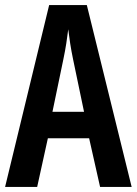

<svg xmlns="http://www.w3.org/2000/svg" viewBox="-20 -734 537 754"><path d="M373 0H497L321 -714H173L0 0H126L168 -191H330ZM267 -501 310 -295H186L229 -502C238 -544 244 -586 248 -619C252 -585 258 -544 267 -501Z"/></svg>

Font: Noto Sans Devanagari ExtraCondensed SemiBold
Style: Regular
Weight: 600
Width: 2
Designer: Jelle Bosma - Monotype Design Team
Foundry: Monotype Imaging Inc.
Version: Version 2.004